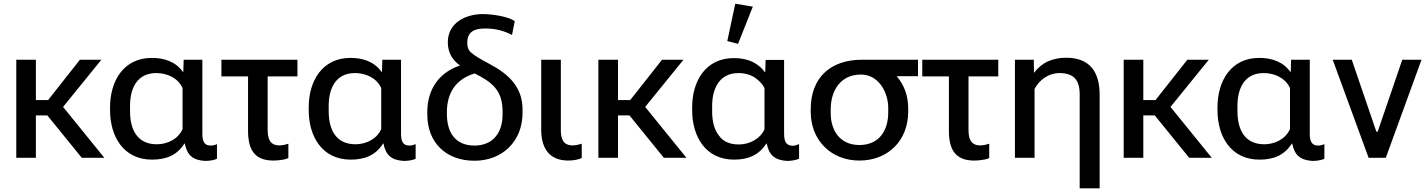

<svg xmlns="http://www.w3.org/2000/svg" viewBox="-20 -853 7714 1038"><path d="M68 0H174V-229H236L422 0H544L321 -275L528 -530H412L240 -312H174V-530H68Z M802 10C876 10 936 -12 977 -77H979C992 -13 1023 13 1089 17C1118 17 1143 11 1153 5V-74C1143 -69 1129 -66 1119 -66C1080 -66 1074 -97 1074 -130V-530H973L971 -464H969C930 -520 867 -540 801 -540C647 -540 575 -414 575 -273V-257C575 -116 647 10 802 10ZM828 -73C720 -73 683 -155 683 -252V-281C683 -374 720 -458 825 -458C883 -458 942 -432 967 -377V-155C943 -101 885 -73 828 -73Z M1177 -440H1321V-145C1321 -49 1353 15 1457 15C1473 15 1488 14 1504 11C1520 9 1532 5 1539 1V-76C1523 -71 1508 -67 1490 -67C1437 -67 1427 -107 1427 -152V-440H1588V-530H1177Z M1876 10C1950 10 2010 -12 2051 -77H2053C2066 -13 2097 13 2163 17C2192 17 2217 11 2227 5V-74C2217 -69 2203 -66 2193 -66C2154 -66 2148 -97 2148 -130V-530H2047L2045 -464H2043C2004 -520 1941 -540 1875 -540C1721 -540 1649 -414 1649 -273V-257C1649 -116 1721 10 1876 10ZM1902 -73C1794 -73 1757 -155 1757 -252V-281C1757 -374 1794 -458 1899 -458C1957 -458 2016 -432 2041 -377V-155C2017 -101 1959 -73 1902 -73Z M2545 16C2697 16 2805 -90 2805 -243V-261C2805 -383 2729 -453 2627 -507C2576 -534 2543 -554 2528 -568C2512 -581 2506 -599 2506 -620C2506 -684 2547 -699 2604 -699C2660 -699 2706 -686 2748 -664L2763 -739C2722 -766 2640 -776 2592 -777C2498 -777 2401 -731 2401 -624C2401 -571 2424 -529 2467 -499C2352 -461 2290 -368 2290 -247V-235C2290 -81 2392 16 2545 16ZM2697 -251V-233C2697 -137 2646 -66 2545 -66C2440 -66 2396 -139 2396 -237V-246C2396 -352 2445 -425 2546 -456C2641 -409 2697 -364 2697 -251Z M3052 15C3082 15 3110 9 3125 1V-76C3109 -71 3093 -67 3076 -67C3022 -67 3012 -106 3012 -152V-530H2906V-151C2906 -54 2948 15 3052 15Z M3215 0H3321V-229H3383L3569 0H3691L3468 -275L3675 -530H3559L3387 -312H3321V-530H3215Z M3949 10C4023 10 4082 -13 4123 -77H4125C4138 -13 4170 13 4235 17C4262 17 4288 11 4300 5V-74C4289 -69 4276 -65 4266 -65C4250 -65 4240 -70 4232 -78C4223 -88 4219 -105 4219 -130V-529H4119L4117 -463H4115C4099 -486 4077 -504 4048 -519C4019 -532 3986 -539 3948 -539C3794 -539 3722 -414 3722 -273V-257C3722 -115 3794 10 3949 10ZM3970 -616 4050 -817 3955 -833 3912 -631ZM3974 -72C3925 -72 3889 -88 3866 -121C3841 -153 3830 -197 3830 -252V-280C3830 -372 3868 -458 3972 -458C4007 -458 4037 -449 4062 -433C4085 -416 4103 -398 4113 -377V-154C4089 -101 4031 -72 3974 -72Z M4626 15C4782 15 4890 -94 4890 -250V-265C4890 -332 4871 -390 4828 -441H4943V-530H4639C4471 -530 4363 -434 4363 -263V-248C4363 -95 4473 15 4626 15ZM4626 -69C4523 -69 4471 -145 4471 -242V-261C4471 -364 4524 -450 4635 -450C4729 -450 4782 -355 4782 -270V-245C4782 -146 4732 -69 4626 -69Z M4966 -440H5110V-145C5110 -49 5142 15 5246 15C5262 15 5277 14 5293 11C5309 9 5321 5 5328 1V-76C5312 -71 5297 -67 5279 -67C5226 -67 5216 -107 5216 -152V-440H5377V-530H4966Z M5817 165H5925V-340C5925 -463 5873 -541 5743 -541C5705 -541 5672 -533 5642 -520C5612 -505 5589 -484 5571 -460H5570L5569 -530H5467V0H5573V-372C5599 -422 5650 -458 5707 -458C5785 -458 5817 -420 5817 -344Z M6055 0H6161V-229H6223L6409 0H6531L6308 -275L6515 -530H6399L6227 -312H6161V-530H6055Z M6789 10C6863 10 6923 -12 6964 -77H6966C6979 -13 7010 13 7076 17C7105 17 7130 11 7140 5V-74C7130 -69 7116 -66 7106 -66C7067 -66 7061 -97 7061 -130V-530H6960L6958 -464H6956C6917 -520 6854 -540 6788 -540C6634 -540 6562 -414 6562 -273V-257C6562 -116 6634 10 6789 10ZM6815 -73C6707 -73 6670 -155 6670 -252V-281C6670 -374 6707 -458 6812 -458C6870 -458 6929 -432 6954 -377V-155C6930 -101 6872 -73 6815 -73Z M7561 -530 7428 -141H7421L7288 -530H7185L7379 0H7472L7665 -530Z"/></svg>

Font: Cheyenne Sans Medium
Style: Regular
Weight: 500
Designer: The Public Sans project authors (U.S. Web Design System), Libre Franklin designed by Pablo Impallari and Rodrigo Fuenzal
Foundry: The Cheyenne Sans Project Authors
Version: Version 2.007